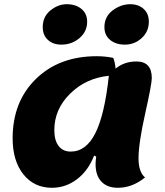

<svg xmlns="http://www.w3.org/2000/svg" viewBox="-20 -867 786 912"><path d="M573 -655Q530 -655 503 -677.5Q476 -700 476 -738Q476 -788 515 -817.5Q554 -847 599 -847Q638 -847 662.5 -824.5Q687 -802 687 -764Q687 -717 653 -686Q619 -655 573 -655ZM271 -655Q232 -655 207.5 -677.5Q183 -700 183 -738Q183 -788 219.5 -817.5Q256 -847 297 -847Q340 -847 367 -824.5Q394 -802 394 -764Q394 -717 357.5 -686Q321 -655 271 -655ZM227 25Q142 25 91 -39Q40 -103 40 -210Q40 -384 150.5 -492Q261 -600 439 -600Q481 -600 518 -592Q526 -573 529 -541Q570 -575 628 -575Q701 -575 701 -496Q701 -468 669.5 -327Q638 -186 638 -115Q638 -50 669 -24Q608 25 540 25Q489 25 461.5 -4.5Q434 -34 434 -87Q434 -104 437 -123L427 -128Q399 -56 345.5 -15.5Q292 25 227 25ZM238 -249Q238 -200 258.5 -173.5Q279 -147 316 -147Q389 -147 433 -234.5Q477 -322 497 -507Q388 -496 313 -422Q238 -348 238 -249Z"/></svg>

Font: Lemonada
Style: Bold
Weight: 700
Designer: Mohamed Gaber (Arabic), Eduardo Tunni (Latin)
Foundry: Kief Type Foundry
Version: Version 4.004